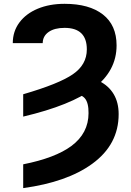

<svg xmlns="http://www.w3.org/2000/svg" viewBox="-20 -757 677 990"><path d="M99.6 -155.8V-271Q284.2 -324.7 355.5 -374Q427.7 -423.3 427.7 -502.4Q427.7 -613.3 313 -613.3Q261.2 -613.3 231 -592.3Q200.7 -571.3 200.2 -534.7H45.9Q45.9 -595.2 80.1 -641.1Q114.3 -687 174.8 -712.2Q235.4 -737.3 313 -737.3Q439.9 -737.3 510.5 -682.4Q581.1 -627.4 581.1 -522.9Q581.1 -391.1 463.4 -302.2Q346.2 -213.9 99.6 -155.8ZM351.6 -274.4 382.3 -363.8Q445.8 -361.3 492.7 -338.4Q540.5 -314.5 566.2 -271.5Q591.8 -228.5 591.8 -168.5Q591.8 -11.2 455.1 87.9Q325.7 182.1 99.6 212.9V90.3Q264.2 57.6 347.7 -3.9Q436.5 -69.8 436.5 -173.8Q437 -227.1 417.7 -249.8Q398.4 -272.5 351.6 -274.4Z"/></svg>

Font: Inter Tight Stencil
Style: Bold
Weight: 700
Designer: Rasmus Andersson
Foundry: rsms
Version: Version 3.004;Glyphs 3.1.2 (3151)